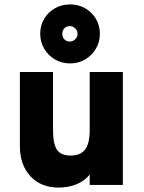

<svg xmlns="http://www.w3.org/2000/svg" viewBox="-20 -837 651 869"><path d="M245 12Q165.5 12 117.8 -39.2Q70 -90.5 70 -176V-511H220V-250Q220 -185.5 237.8 -159.2Q255.5 -133 299 -133Q345 -133 365.5 -160.5Q386 -188 386 -248V-511H536V0H386V-47Q363.5 -18.5 326.8 -3.2Q290 12 245 12ZM297 -550Q259 -550 228.5 -568Q198 -586 180 -616.5Q162 -647 162 -684Q162 -722 180 -752Q198 -782 228.5 -799.5Q259 -817 297 -817Q335 -817 365.5 -799.5Q396 -782 414 -752Q432 -722 432 -684Q432 -647 414 -616.5Q396 -586 365.5 -568Q335 -550 297 -550ZM297 -649Q309 -649 320 -659Q331 -669 331 -684Q331 -699 320 -709Q309 -719 297 -719Q280.5 -719 271.2 -709Q262 -699 262 -684Q262 -669 271.2 -659Q280.5 -649 297 -649Z"/></svg>

Font: Overpass Black
Style: Regular
Weight: 900
Designer: Delve Withrington, Dave Bailey, Thomas Jockin
Foundry: Delve Fonts LLC
Version: Version 4.000; ttfautohint (v1.8.3)